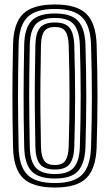

<svg xmlns="http://www.w3.org/2000/svg" viewBox="-20 -829 491 858"><path d="M225.4 9Q125.8 9 83 -33.2Q40.3 -75.4 38.3 -170.5Q36.8 -238.9 36.1 -296Q35.4 -353.1 35.5 -405.8Q35.6 -458.6 36.3 -513Q36.9 -567.3 38.3 -630.2Q40.3 -725.2 83.1 -767.1Q126 -809 225.4 -809Q323.3 -809 366 -767Q408.7 -725 411.8 -630.2Q413.7 -563.5 414.7 -505.8Q415.7 -448.2 415.6 -394.4Q415.5 -340.5 414.6 -285.9Q413.6 -231.2 411.8 -170.5Q408.6 -76.1 366.4 -33.5Q324.3 9 225.4 9ZM225.4 -11.1Q311.2 -11.1 347.7 -49.1Q384.2 -87.1 386.8 -171.3Q388.6 -232.5 389.6 -287.2Q390.6 -342 390.6 -395.5Q390.6 -449 389.7 -506.2Q388.8 -563.4 386.8 -629.3Q384.2 -713.6 347.5 -751.2Q310.8 -788.9 225.4 -788.9Q137.9 -788.9 101.5 -751Q65 -713.1 63.2 -629.5Q61.7 -561.3 61.1 -504.2Q60.4 -447.1 60.5 -394.4Q60.6 -341.7 61.3 -287.5Q61.9 -233.3 63.2 -171.1Q65 -87.2 101.5 -49.1Q137.9 -11.1 225.4 -11.1ZM225.4 -31.2Q151.8 -31.2 120.9 -64.3Q89.9 -97.3 88.2 -171.5Q86.7 -239.7 86 -296.9Q85.4 -354.1 85.5 -406.5Q85.6 -459 86.2 -513Q86.9 -567.1 88.2 -629.1Q89.7 -703.3 121 -736Q152.2 -768.8 225.4 -768.8Q298.6 -768.8 329 -735.3Q359.4 -701.8 361.9 -628.5Q363.9 -560.7 364.7 -503.6Q365.6 -446.5 365.6 -393.9Q365.6 -341.4 364.6 -287.5Q363.6 -233.6 361.9 -172.1Q359.4 -99.5 329.4 -65.4Q299.4 -31.2 225.4 -31.2ZM225.4 -51.3Q285.2 -51.3 310 -80.4Q334.9 -109.4 336.9 -172.9Q338.7 -237.3 339.7 -292.3Q340.6 -347.2 340.6 -399.4Q340.6 -451.5 339.7 -506.8Q338.8 -562.1 336.9 -627.6Q334.9 -689 311 -718.8Q287.2 -748.7 225.4 -748.7Q164.2 -748.7 139.4 -720Q114.5 -691.3 113.1 -628.5Q111.6 -561.9 111 -505.3Q110.3 -448.8 110.4 -396.2Q110.5 -343.6 111.2 -289.1Q111.8 -234.7 113.1 -172.1Q114.5 -107.2 140.4 -79.3Q166.2 -51.3 225.4 -51.3ZM225.4 -71.5Q177.7 -71.5 158.5 -95.6Q139.2 -119.7 138.1 -172.5Q136.3 -263.3 135.7 -335.5Q135 -407.7 135.8 -476.9Q136.5 -546.1 138.1 -628.1Q139.2 -680.8 158.5 -704.7Q177.8 -728.5 225.4 -728.5Q273.6 -728.5 292.1 -703.3Q310.5 -678 311.9 -626.7Q313.7 -561.3 314.7 -506.2Q315.7 -451.1 315.7 -399.5Q315.7 -347.9 314.8 -293.1Q313.9 -238.4 311.9 -173.6Q310.3 -121.3 291.5 -96.4Q272.8 -71.5 225.4 -71.5ZM225.4 -91.6Q259.5 -91.6 272.5 -111.9Q285.6 -132.2 287 -174.2Q289 -239.8 289.8 -294.7Q290.7 -349.5 290.7 -401Q290.7 -452.5 289.8 -506.9Q289 -561.4 287 -626.1Q285.6 -670.6 271.8 -689.5Q258.1 -708.4 225.4 -708.4Q192.4 -708.4 178.2 -689.9Q164 -671.5 163.1 -627.5Q161.3 -538.8 160.7 -467.1Q160 -395.3 160.7 -325.7Q161.4 -256.2 163.1 -173.1Q164 -131.1 177.4 -111.3Q190.7 -91.6 225.4 -91.6Z"/></svg>

Font: Big Shoulders Inline Display SC Thin
Style: Regular
Weight: 100
Designer: Patric King
Foundry: XO Type Co
Version: Version 2.002